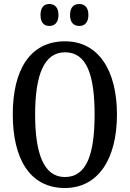

<svg xmlns="http://www.w3.org/2000/svg" viewBox="-20 -932 651 962"><path d="M378 -802C401 -802 423 -816 423 -857C423 -898 401 -912 378 -912C352 -912 331 -898 331 -857C331 -816 352 -802 378 -802ZM227 -802C251 -802 273 -816 273 -857C273 -898 251 -912 227 -912C203 -912 183 -898 183 -857C183 -816 203 -802 227 -802ZM305 10C473 10 566 -137 566 -358C566 -580 473 -725 306 -725C129 -725 44 -580 44 -359C44 -137 129 10 305 10ZM305 -45C200 -45 156 -161 156 -358C156 -555 200 -670 306 -670C415 -670 454 -555 454 -358C454 -161 415 -45 305 -45Z"/></svg>

Font: Noto Serif Sinhala ExtraCondensed Medium
Style: Regular
Weight: 500
Width: 2
Designer: Jelle Bosma - Monotype Design Team
Foundry: Monotype Imaging Inc.
Version: Version 2.007